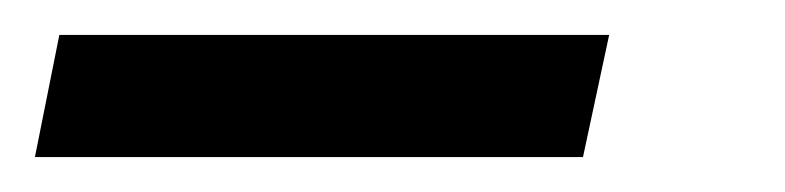

<svg xmlns="http://www.w3.org/2000/svg" viewBox="-115 84 450 110"><path d="M-95 174 -81 104H234L219 174Z"/></svg>

Font: Saira ExtraCondensed Medium
Style: Italic
Weight: 500
Width: 2
Italic angle: -12°
Designer: Hector Gatti with collaboration of the Omnibus-Type team
Foundry: Omnibus-Type
Version: Version 1.101